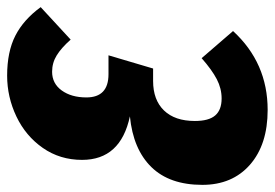

<svg xmlns="http://www.w3.org/2000/svg" viewBox="-137 -616 770 538"><g transform="rotate(-90 248.0 -347.0)"><path d="M497 -618 406 -534Q383 -560 362 -573Q341 -586 316 -586Q283 -586 263.5 -559Q244 -532 244 -490Q244 -428 309 -428H362L325 -303H290Q237 -303 207.5 -272.5Q178 -242 178 -186Q178 -147 193.5 -129Q209 -111 241 -111Q269 -111 295 -124.5Q321 -138 354 -167L430 -79Q341 18 209 18Q112 18 55.5 -31.5Q-1 -81 -1 -165Q-1 -257 49 -308Q99 -359 191 -368Q69 -394 69 -502Q69 -564 102.5 -612Q136 -660 190.5 -686Q245 -712 305 -712Q372 -712 417 -689Q462 -666 497 -618Z"/></g></svg>

Font: Fira Sans Extra Condensed ExtraBold
Style: Italic
Weight: 800
Width: 3
Italic angle: -8°
Designer: Carrois Corporate & Edenspiekermann AG
Foundry: Carrois Corporate GbR & Edenspiekermann AG
Version: Version 4.203